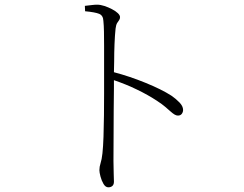

<svg xmlns="http://www.w3.org/2000/svg" viewBox="-20 -765 1040 819"><path d="M442 34Q430 34 421.5 19.5Q413 5 408.5 -12.5Q404 -30 404 -39Q404 -54 409 -69Q414 -84 417 -111Q420 -139 421.5 -182Q423 -225 423.5 -273.5Q424 -322 424 -367V-570Q424 -601 423.5 -629Q423 -657 421 -676Q420 -699 403 -706Q386 -713 343 -717L342 -740Q360 -742 372 -743.5Q384 -745 394 -745Q409 -745 425.5 -739.5Q442 -734 457.5 -726Q473 -718 482.5 -709Q492 -700 492 -692Q492 -684 488 -679Q484 -674 479.5 -666.5Q475 -659 473 -643Q470 -615 468.5 -577.5Q467 -540 467 -504Q466 -478 466 -457Q534 -439 600 -412Q669 -384 711 -357Q730 -344 745.5 -328Q761 -312 761 -296Q761 -287 755.5 -279.5Q750 -272 739 -272Q732 -272 724.5 -276.5Q717 -281 707.5 -289.5Q698 -298 684.5 -309.5Q671 -321 651 -334Q612 -360 564 -383Q519 -405 466 -423Q466 -409 466 -389Q465 -348 465 -293.5Q465 -239 464.5 -182Q464 -125 464 -78Q464 -47 465 -25.5Q466 -4 466 10Q466 22 459.5 28Q453 34 442 34Z"/></svg>

Font: Noto Serif HK ExtraLight ExtraLight
Style: Regular
Weight: 250
Version: Version 2.003-H1;hotconv 1.1.1;makeotfexe 2.6.0